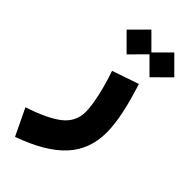

<svg xmlns="http://www.w3.org/2000/svg" viewBox="-401 -691 1013 1013"><g transform="rotate(45 106.0 -184.5)"><path d="M64.5 -453.6 149.9 -539.1 235.4 -453.6 328.1 -545.9 235.4 -638.7 149.9 -553.2 64.5 -638.7 -27.8 -545.9ZM71.8 -337.9C102.5 -250 127 -145.5 127 -87.4C127 -37.6 106.9 2.9 67.4 34.2C27.8 64.9 -33.2 94.2 -115.7 121.1L-43.9 270.5C68.8 230 151.4 181.2 203.6 124C255.9 66.9 282.2 -3.9 282.2 -87.9C282.2 -173.3 256.3 -278.3 220.7 -389.2Z"/></g></svg>

Font: Estedad ExtraBold
Style: Regular
Weight: 800
Designer: Amin Abedi
Version: Version 7.3